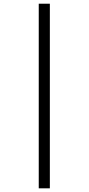

<svg xmlns="http://www.w3.org/2000/svg" viewBox="-20 -900 480 1040"><path d="M189.9 -879.9H250V120.1H189.9Z"/></svg>

Font: FORM UDPGothic
Style: Bold
Weight: 700
Foundry: Pronama LLC
Version: Version 1.051